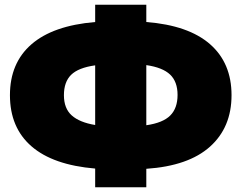

<svg xmlns="http://www.w3.org/2000/svg" viewBox="-20 -755 1020 811"><path d="M382 36V-43Q204 -58 113 -137Q22 -216 22 -353Q22 -489 113 -568Q204 -647 382 -662V-735H598V-662Q776 -648 867 -568.5Q958 -489 958 -353Q958 -217 867 -135.5Q776 -54 598 -42V36ZM598 -480V-226Q668 -236 699 -267Q730 -298 730 -354Q730 -410 698.5 -440Q667 -470 598 -480ZM382 -227V-479Q311 -469 280.5 -439Q250 -409 250 -353Q250 -297 283 -267.5Q316 -238 382 -227Z"/></svg>

Font: Montserrat Black
Style: Regular
Weight: 900
Designer: Julieta Ulanovsky
Foundry: Julieta Ulanovsky
Version: Version 9.000; ttfautohint (v1.8.4.7-5d5b)